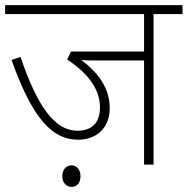

<svg xmlns="http://www.w3.org/2000/svg" viewBox="-20 -642 732 749"><path d="M579 -587H692V-622H0V-587H542V-441H257L242 -410C315 -361 370 -301 370 -223C370 -164 339 -132 282 -132C195 -132 127 -223 60 -420L25 -408C108 -175 186 -97 285 -97C349 -97 408 -136 408 -220C408 -297 365 -357 297 -408C317 -406 341 -406 363 -406H542V0H579ZM223 45C223 72 240 87 259 87C279 87 294 73 294 45C294 21 280 3 259 3C238 3 223 20 223 45Z"/></svg>

Font: Noto Sans ExtraLight
Style: Italic
Weight: 200
Italic angle: -12°
Designer: Monotype Design Team
Foundry: Monotype Imaging Inc.
Version: Version 2.013